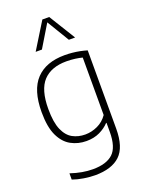

<svg xmlns="http://www.w3.org/2000/svg" viewBox="-187 -895 916 1212"><g transform="rotate(-20 271.0 -289.0)"><path d="M235 230Q200.5 230 159.5 223.5Q118.5 217 85.5 205V163Q126 176.5 162.8 183Q199.5 189.5 234.5 189.5Q325.5 189.5 370 148.2Q414.5 107 414.5 3.5V-56.5H411.5Q386.5 -29 347.5 -10.2Q308.5 8.5 257.5 8.5Q201.5 8.5 154.8 -17Q108 -42.5 80.2 -101Q52.5 -159.5 52.5 -259.5Q52.5 -407.5 119.2 -478Q186 -548.5 311.5 -548.5Q337 -548.5 362.8 -546Q388.5 -543.5 413.2 -538.5Q438 -533.5 459.5 -527V-1.5Q459.5 123.5 403 176.8Q346.5 230 235 230ZM264.5 -33Q307 -33 347.5 -51.8Q388 -70.5 414.5 -109V-495Q394.5 -500.5 366.8 -504.2Q339 -508 308.5 -508Q206.5 -508 152.8 -450.8Q99 -393.5 99 -264Q99 -174 121 -123.8Q143 -73.5 180.5 -53.2Q218 -33 264.5 -33ZM147.5 -630.5 257 -808H303L412.5 -630.5H370.5L273 -792H287L189.5 -630.5Z"/></g></svg>

Font: Encode Sans Condensed Thin ExtraLight
Style: Regular
Weight: 250
Version: Version 3.002